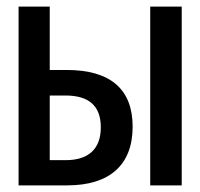

<svg xmlns="http://www.w3.org/2000/svg" viewBox="-20 -559 603 579"><path d="M433 0H528V-539H433ZM36 0H183C311 0 380 -62 380 -177C380 -290 313 -348 181 -348H130V-539H36ZM130 -76V-271H177C248 -271 284 -240 284 -175C284 -110 247 -76 178 -76Z"/></svg>

Font: Noto Sans Mono SemiCondensed Medium
Style: Regular
Weight: 500
Width: 4
Designer: Monotype Design Team
Foundry: Monotype Imaging Inc.
Version: Version 2.014